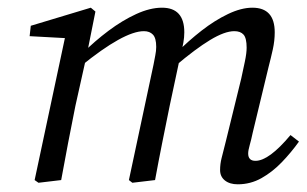

<svg xmlns="http://www.w3.org/2000/svg" viewBox="-20 -468 797 499"><path d="M598 11Q577 11 564.5 1Q552 -9 552 -26Q552 -42 556 -57.5Q560 -73 567 -101L607 -264Q612 -287 616.5 -308.5Q621 -330 621 -344Q621 -369 613 -378Q605 -387 589 -387Q564 -387 526 -364Q488 -341 435 -296L439 -331Q470 -362 504 -388.5Q538 -415 572.5 -431.5Q607 -448 636 -448Q694 -448 694 -384Q694 -362 689 -339.5Q684 -317 678 -294L637 -124Q633 -105 629 -91Q625 -77 625 -69Q625 -50 644 -50Q679 -50 735 -117L757 -100Q737 -72 712.5 -46.5Q688 -21 659.5 -5Q631 11 598 11ZM139 0 80 7 70 0 151 -380 167 -368 57 -374 60 -401 216 -448 228 -438 205 -323 176 -193Q166 -144 157 -96.5Q148 -49 139 0ZM383 0 324 7 315 0 379 -300Q381 -311 383.5 -323.5Q386 -336 386 -346Q386 -369 377.5 -378Q369 -387 354 -387Q302 -387 190 -296L195 -330Q226 -361 262 -388Q298 -415 334 -431.5Q370 -448 401 -448Q459 -448 459 -384Q459 -371 456.5 -357Q454 -343 450 -329L421 -193Q411 -144 401.5 -96.5Q392 -49 383 0Z"/></svg>

Font: Lisu Bosa ExtraLight
Style: Italic
Weight: 200
Italic angle: -19°
Designer: David Morse, Annie Olsen, Victor Gaultney, Frank Grießhammer (Latin)
Foundry: SIL International
Version: Version 2.000